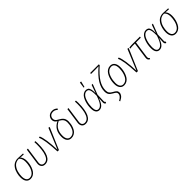

<svg xmlns="http://www.w3.org/2000/svg" viewBox="387 -2444 4344 4344"><g transform="rotate(-45 2559.0 -272.5)"><path d="M189 9.8Q120.6 9.8 83.7 -39.6Q46.9 -88.9 46.9 -176.8Q46.9 -205.6 50.3 -236.3Q53.7 -267.1 62.5 -301.8Q71.3 -336.4 84.5 -368.2Q97.7 -399.9 118.4 -429.4Q139.2 -459 165.3 -480.5Q191.4 -502 228 -514.9Q264.6 -527.8 307.1 -527.8Q355 -527.8 472.2 -520L466.8 -492.2L359.9 -500Q385.7 -477.1 400.9 -436Q416 -395 416 -342.8Q416 -298.3 408.4 -251.7Q400.9 -205.1 383.3 -157.7Q365.7 -110.4 340.3 -73.5Q314.9 -36.6 275.6 -13.4Q236.3 9.8 189 9.8ZM189 -21Q223.6 -21 253.2 -36.6Q282.7 -52.2 303 -78.6Q323.2 -105 338.9 -137.9Q354.5 -170.9 363.3 -208Q372.1 -245.1 376.5 -279.3Q380.9 -313.5 380.9 -345.2Q380.9 -455.6 320.8 -502H310.1Q266.6 -502 230.5 -485.8Q194.3 -469.7 170.2 -442.4Q146 -415 128.2 -381.8Q110.4 -348.6 100.6 -310.5Q90.8 -272.5 86.4 -239.3Q82 -206.1 82 -174.8Q82 -99.6 109.6 -60.3Q137.2 -21 189 -21Z M866.7 -520Q870.6 -470.2 870.6 -449.2Q870.6 9.8 653.8 9.8Q592.3 9.8 561.3 -31.7Q530.3 -73.2 539.6 -139.2L593.8 -520H627.9L573.7 -138.2Q565.4 -82 587.4 -52Q609.4 -22 654.8 -21Q687 -20.5 713.6 -34.2Q740.2 -47.9 758.8 -71.5Q777.3 -95.2 791.7 -129.4Q806.2 -163.6 814.7 -200.4Q823.2 -237.3 828.6 -281.7Q834 -326.2 835.9 -366Q837.9 -405.8 837.9 -449.2Q837.9 -482.4 835 -520Z M1009.8 -524.9Q1069.3 -394.5 1083.5 -29.8L1289.6 -525.9L1322.8 -518.1L1100.6 0H1055.7Q1044.4 -213.4 1025.6 -334Q1006.8 -454.6 976.6 -516.1Z M1620.1 -738.8Q1696.8 -738.8 1746.1 -682.1L1723.1 -662.1Q1678.7 -708 1620.1 -708Q1560.5 -708 1531.2 -676.3Q1502 -644.5 1502 -598.1Q1502 -564.9 1521 -541Q1540 -517.1 1589.4 -491.2Q1655.3 -456.5 1684.8 -413.8Q1714.4 -371.1 1714.4 -304.2Q1714.4 -264.6 1707.8 -223.9Q1701.2 -183.1 1684.8 -140.4Q1668.5 -97.7 1644.3 -64.9Q1620.1 -32.2 1581.5 -11.2Q1543 9.8 1495.1 9.8Q1427.7 9.8 1389.9 -38.6Q1352.1 -86.9 1352.1 -170.9Q1352.1 -400.4 1538.1 -484.9Q1502 -506.8 1484.6 -533.4Q1467.3 -560.1 1467.3 -596.2Q1467.3 -656.2 1507.6 -697.5Q1547.9 -738.8 1620.1 -738.8ZM1564.9 -471.2Q1511.7 -446.3 1475.1 -412.1Q1438.5 -377.9 1420.2 -337.4Q1401.9 -296.9 1394.5 -257.8Q1387.2 -218.8 1387.2 -171.9Q1387.2 -100.6 1415.3 -60.8Q1443.4 -21 1496.1 -21Q1537.1 -21 1570.3 -40.8Q1603.5 -60.5 1623.3 -90.8Q1643.1 -121.1 1656.5 -160.2Q1669.9 -199.2 1675 -234.6Q1680.2 -270 1680.2 -303.2Q1680.2 -362.8 1653.8 -400.1Q1627.4 -437.5 1564.9 -471.2Z M2164.1 -520Q2168 -470.2 2168 -449.2Q2168 9.8 1951.2 9.8Q1889.6 9.8 1858.6 -31.7Q1827.6 -73.2 1836.9 -139.2L1891.1 -520H1925.3L1871.1 -138.2Q1862.8 -82 1884.8 -52Q1906.7 -22 1952.1 -21Q1984.4 -20.5 2011 -34.2Q2037.6 -47.9 2056.2 -71.5Q2074.7 -95.2 2089.1 -129.4Q2103.5 -163.6 2112.1 -200.4Q2120.6 -237.3 2126 -281.7Q2131.3 -326.2 2133.3 -366Q2135.3 -405.8 2135.3 -449.2Q2135.3 -482.4 2132.3 -520Z M2516.1 -745.1 2553.2 -743.2 2519 -602.1H2495.1ZM2484.9 -530.8Q2524.9 -530.8 2549.6 -512.5Q2574.2 -494.1 2586.9 -447Q2599.6 -399.9 2596.2 -320.8L2666 -520H2700.2L2605 -270L2598.1 -74.2Q2597.7 -50.3 2603.3 -40Q2608.9 -29.8 2621.1 -25.9L2605 4.9Q2561.5 -8.3 2564.9 -64L2571.8 -196.8Q2536.1 -88.9 2492.2 -39.6Q2448.2 9.8 2390.1 9.8Q2335.4 9.8 2305.2 -32.7Q2274.9 -75.2 2274.9 -157.2Q2274.9 -205.1 2282.2 -254.9Q2289.6 -304.7 2306.2 -354.5Q2322.8 -404.3 2346.4 -443.4Q2370.1 -482.4 2406 -506.6Q2441.9 -530.8 2484.9 -530.8ZM2482.9 -501Q2448.7 -501 2419.4 -478.8Q2390.1 -456.5 2370.4 -420.7Q2350.6 -384.8 2336.7 -339.1Q2322.8 -293.5 2316.4 -246.8Q2310.1 -200.2 2310.1 -155.8Q2310.1 -21 2391.1 -21Q2441.4 -21 2485.4 -75.4Q2529.3 -129.9 2573.2 -264.2Q2575.2 -357.9 2566.2 -409.4Q2557.1 -460.9 2537.6 -481Q2518.1 -501 2482.9 -501Z M2861.3 200.2 2850.1 175.8Q2955.1 118.7 2955.1 49.8Q2955.1 21 2937.7 2.7Q2920.4 -15.6 2868.2 -43.9Q2813.5 -73.2 2789.3 -109.6Q2765.1 -146 2765.1 -210Q2765.1 -328.6 2838.4 -447.5Q2911.6 -566.4 3075.2 -707Q3032.2 -704.1 2975.1 -704.1H2828.1L2836.9 -733.9H3110.4L3111.3 -707Q2942.9 -558.1 2871.6 -441.9Q2800.3 -325.7 2800.3 -210.9Q2800.3 -156.2 2821.3 -124.3Q2842.3 -92.3 2888.2 -68.8Q2945.3 -38.6 2968.3 -14.4Q2991.2 9.8 2991.2 48.8Q2991.2 89.8 2962.6 127Q2934.1 164.1 2861.3 200.2Z M3184.1 9.8Q3115.7 9.8 3078.9 -39.6Q3042 -88.9 3042 -176.8Q3042 -221.7 3049.6 -268.6Q3057.1 -315.4 3075 -363Q3092.8 -410.6 3118.2 -447.5Q3143.6 -484.4 3182.6 -507.6Q3221.7 -530.8 3269 -530.8Q3337.4 -530.8 3374.3 -481.2Q3411.1 -431.6 3411.1 -344.2Q3411.1 -299.3 3403.6 -252.4Q3396 -205.6 3378.4 -158Q3360.8 -110.4 3335.4 -73.5Q3310.1 -36.6 3270.8 -13.4Q3231.4 9.8 3184.1 9.8ZM3184.1 -21Q3225.6 -21 3259.3 -43.2Q3293 -65.4 3314.2 -100.1Q3335.4 -134.8 3349.9 -179Q3364.3 -223.1 3370.1 -264.9Q3376 -306.6 3376 -345.2Q3376 -421.4 3348.9 -460.7Q3321.8 -500 3269 -500Q3227.5 -500 3193.8 -477.8Q3160.2 -455.6 3138.9 -420.9Q3117.7 -386.2 3103.3 -341.8Q3088.9 -297.4 3083 -255.6Q3077.1 -213.9 3077.1 -174.8Q3077.1 -99.6 3104.7 -60.3Q3132.3 -21 3184.1 -21Z M3537.1 -524.9Q3596.7 -394.5 3610.8 -29.8L3816.9 -525.9L3850.1 -518.1L3627.9 0H3583Q3571.8 -213.4 3553 -334Q3534.2 -454.6 3503.9 -516.1Z M4054.7 -488.8 3999.5 -101.1Q3994.6 -67.4 4000.5 -50.3Q4006.3 -33.2 4026.4 -21L4013.7 4.9Q3980 -10.3 3968.8 -34.7Q3957.5 -59.1 3964.4 -103L4019.5 -488.8H3950.7Q3905.8 -488.8 3868.7 -480L3862.3 -508.8Q3898.9 -520 3954.6 -520H4212.4L4208.5 -488.8Z M4411.1 -530.8Q4451.2 -530.8 4475.8 -512.5Q4500.5 -494.1 4513.2 -447Q4525.9 -399.9 4522.5 -320.8L4592.3 -520H4626.5L4531.2 -270L4524.4 -74.2Q4523.9 -50.3 4529.5 -40Q4535.2 -29.8 4547.4 -25.9L4531.2 4.9Q4487.8 -8.3 4491.2 -64L4498 -196.8Q4462.4 -88.9 4418.5 -39.6Q4374.5 9.8 4316.4 9.8Q4261.7 9.8 4231.4 -32.7Q4201.2 -75.2 4201.2 -157.2Q4201.2 -205.1 4208.5 -254.9Q4215.8 -304.7 4232.4 -354.5Q4249 -404.3 4272.7 -443.4Q4296.4 -482.4 4332.3 -506.6Q4368.2 -530.8 4411.1 -530.8ZM4409.2 -501Q4375 -501 4345.7 -478.8Q4316.4 -456.5 4296.6 -420.7Q4276.9 -384.8 4262.9 -339.1Q4249 -293.5 4242.7 -246.8Q4236.3 -200.2 4236.3 -155.8Q4236.3 -21 4317.4 -21Q4367.7 -21 4411.6 -75.4Q4455.6 -129.9 4499.5 -264.2Q4501.5 -357.9 4492.4 -409.4Q4483.4 -460.9 4463.9 -481Q4444.3 -501 4409.2 -501Z M4834.5 9.8Q4766.1 9.8 4729.2 -39.6Q4692.4 -88.9 4692.4 -176.8Q4692.4 -205.6 4695.8 -236.3Q4699.2 -267.1 4708 -301.8Q4716.8 -336.4 4730 -368.2Q4743.2 -399.9 4763.9 -429.4Q4784.7 -459 4810.8 -480.5Q4836.9 -502 4873.5 -514.9Q4910.2 -527.8 4952.6 -527.8Q5000.5 -527.8 5117.7 -520L5112.3 -492.2L5005.4 -500Q5031.2 -477.1 5046.4 -436Q5061.5 -395 5061.5 -342.8Q5061.5 -298.3 5054 -251.7Q5046.4 -205.1 5028.8 -157.7Q5011.2 -110.4 4985.8 -73.5Q4960.4 -36.6 4921.1 -13.4Q4881.8 9.8 4834.5 9.8ZM4834.5 -21Q4869.1 -21 4898.7 -36.6Q4928.2 -52.2 4948.5 -78.6Q4968.8 -105 4984.4 -137.9Q5000 -170.9 5008.8 -208Q5017.6 -245.1 5022 -279.3Q5026.4 -313.5 5026.4 -345.2Q5026.4 -455.6 4966.3 -502H4955.6Q4912.1 -502 4876 -485.8Q4839.8 -469.7 4815.7 -442.4Q4791.5 -415 4773.7 -381.8Q4755.9 -348.6 4746.1 -310.5Q4736.3 -272.5 4731.9 -239.3Q4727.5 -206.1 4727.5 -174.8Q4727.5 -99.6 4755.1 -60.3Q4782.7 -21 4834.5 -21Z"/></g></svg>

Font: Fira Sans Compressed UltraLight
Style: Italic
Weight: 200
Width: 3
Italic angle: -8°
Designer: Carrois Corporate & Edenspiekermann AG
Foundry: Carrois Corporate GbR & Edenspiekermann AG
Version: Version 4.203;PS 004.203;hotconv 1.0.88;makeotf.lib2.5.64775